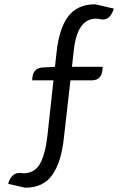

<svg xmlns="http://www.w3.org/2000/svg" viewBox="-20 -765 589 894"><path d="M97 109 18 91Q34 30 90 42Q141 41 166 -2Q191 -46 201 -135L229 -391H130Q130 -449 180 -451L236 -454L243 -518Q255 -632 297 -688Q340 -745 423 -745L510 -725Q491 -662 441 -677L427 -678Q338 -678 323 -525L315 -454H458Q458 -391 408 -391H308L277 -119Q265 -9 223 50Q182 109 97 109Z"/></svg>

Font: Swei Half Moon CJK TC
Style: DemiLight
Weight: 350
Version: Version 2.125